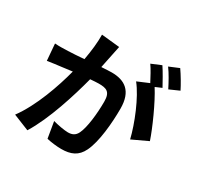

<svg xmlns="http://www.w3.org/2000/svg" viewBox="-188 -1082 1377 1344"><g transform="rotate(30 500.0 -410.0)"><path d="M980 -730C963 -765 926 -828 899 -866L820 -833C848 -796 880 -737 901 -695ZM308 -795C309 -733 301 -661 287 -585C237 -581 190 -578 159 -577C123 -576 90 -574 54 -577L65 -443C96 -448 147 -455 175 -458C194 -461 225 -465 260 -469C225 -334 157 -136 61 -6L190 46C281 -100 353 -333 392 -483C420 -485 444 -487 460 -487C522 -487 556 -476 556 -397C556 -299 543 -181 516 -126C500 -93 475 -83 442 -83C416 -83 358 -93 320 -104L342 27C375 35 423 41 460 41C536 41 590 19 623 -50C665 -136 679 -294 679 -411C679 -553 605 -600 500 -600C480 -600 450 -598 417 -596C424 -632 432 -668 438 -698C443 -723 449 -754 455 -780ZM861 -684C841 -721 806 -784 781 -821L702 -788C725 -756 750 -708 770 -670L678 -631C749 -543 819 -368 845 -258L971 -317C942 -404 868 -571 810 -662Z"/></g></svg>

Font: Noto Sans CJK JP Bold
Style: Regular
Weight: 700
Designer: Ryoko NISHIZUKA (kana & ideographs); Paul D. Hunt (Latin, Greek & Cyrillic); Wenlong ZHANG (bopomofo); Sandoll Communica
Foundry: Adobe Systems Incorporated
Version: Version 1.004;PS 1.004;hotconv 1.0.82;makeotf.lib2.5.63406